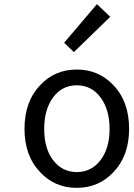

<svg xmlns="http://www.w3.org/2000/svg" viewBox="-20 -892 646 925"><path d="M174 -62Q98 -141 98 -271Q98 -403 174 -482Q244 -557 350 -557Q455 -557 526 -482Q602 -403 602 -271Q602 -141 526 -62Q455 13 350 13Q244 13 174 -62ZM464 -120Q508 -178 508 -271Q508 -364 464 -423Q421 -481 350 -481Q279 -481 236 -423Q193 -365 193 -271Q193 -176 236 -120Q280 -63 350 -63Q420 -63 464 -120ZM336 -641 289 -686 447 -872 511 -811Z"/></svg>

Font: Source Han Sans Regular
Style: Regular
Weight: 400
Designer: Ryoko NISHIZUKA  (kana & ideographs); Paul D. Hunt (Latin, Greek & Cyrillic); Wenlong ZHANG  (bopomofo); Sandoll Communi
Foundry: Adobe Systems Incorporated
Version: Version 1.00 January 18, 2024, initial release